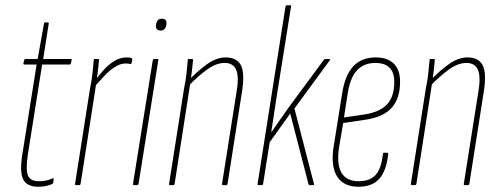

<svg xmlns="http://www.w3.org/2000/svg" viewBox="-20 -703 1887 729"><path d="M125 6Q82 6 68 -22Q54 -50 65 -118L119 -458H73Q68 -458 69 -463L72 -475Q73 -479 77 -479H123L147 -613Q148 -618 151 -618H161Q166 -618 165 -613L144 -479H248Q253 -479 252 -474L249 -462Q248 -458 244 -458H140L86 -118Q77 -59 86 -37Q95 -15 127 -15Q142 -15 155 -17.5Q168 -20 180 -26Q182 -27 183 -25.5Q184 -24 184 -22L182 -10Q182 -6 177 -4Q167 1 153 3.5Q139 6 125 6Z M269 0Q264 0 265 -5L322 -368Q328 -396 331 -423.5Q334 -451 336 -475Q336 -479 340 -479H353Q356 -479 356 -475Q354 -452 351 -427.5Q348 -403 345 -386V-384L286 -5Q285 0 280 0ZM337 -372 340 -397Q355 -416 373 -436.5Q391 -457 413.5 -471Q436 -485 460 -485Q465 -485 470.5 -484.5Q476 -484 480 -482Q482 -481 482 -478Q482 -475 481.5 -470.5Q481 -466 479 -463Q478 -459 474 -460Q471 -461 467 -461.5Q463 -462 457 -462Q437 -462 416 -448.5Q395 -435 375.5 -414Q356 -393 337 -372Z M490 0Q484 0 485 -5L560 -474Q561 -479 566 -479H577Q579 -479 580.5 -478.5Q582 -478 581 -474L506 -5Q505 0 501 0ZM590 -587Q581 -587 576 -592Q571 -597 572 -605L573 -613Q575 -622 580 -627Q585 -632 594 -632Q604 -632 608.5 -627Q613 -622 612 -613L611 -605Q609 -597 604 -592Q599 -587 590 -587Z M827 0Q822 0 823 -5L878 -353Q888 -410 877 -437Q866 -464 833 -464Q801 -464 767 -439.5Q733 -415 697 -378L700 -402Q731 -434 766.5 -459.5Q802 -485 837 -485Q879 -485 894.5 -455.5Q910 -426 899 -356L844 -5Q843 0 839 0ZM626 0Q621 0 622 -5L679 -368Q685 -396 688 -423.5Q691 -451 693 -475Q693 -479 697 -479H710Q713 -479 713 -475Q711 -452 708 -427.5Q705 -403 702 -386V-384L643 -5Q642 0 637 0Z M962 0Q957 0 958 -5L1064 -678Q1065 -683 1070 -683H1081Q1083 -683 1084.5 -682.5Q1086 -682 1085 -678L1028 -321Q1024 -292 1019.5 -264Q1015 -236 1010 -202H1011Q1029 -228 1045.5 -251.5Q1062 -275 1079 -299L1209 -475Q1211 -478 1212 -478.5Q1213 -479 1215 -479H1229Q1232 -479 1233 -478Q1234 -477 1232 -474L1098 -291L1172 -5Q1173 -2 1172 -1Q1171 0 1169 0H1155Q1152 0 1151 -5L1082 -272L1004 -163L979 -5Q978 0 973 0Z M1341 6Q1285 6 1260.5 -32Q1236 -70 1246 -141L1279 -348Q1290 -418 1321.5 -451.5Q1353 -485 1407 -485Q1451 -485 1475 -461.5Q1499 -438 1499 -393Q1499 -329 1467 -293.5Q1435 -258 1365 -248L1283 -236L1267 -141Q1258 -78 1277 -46.5Q1296 -15 1341 -15Q1385 -15 1406.5 -39Q1428 -63 1434 -119Q1434 -123 1438 -123H1450Q1455 -123 1454 -118Q1447 -54 1420 -24Q1393 6 1341 6ZM1286 -257 1361 -268Q1422 -277 1449.5 -306.5Q1477 -336 1477 -392Q1477 -464 1405 -464Q1361 -464 1335 -435.5Q1309 -407 1300 -347Z M1745 0Q1740 0 1741 -5L1796 -353Q1806 -410 1795 -437Q1784 -464 1751 -464Q1719 -464 1685 -439.5Q1651 -415 1615 -378L1618 -402Q1649 -434 1684.5 -459.5Q1720 -485 1755 -485Q1797 -485 1812.5 -455.5Q1828 -426 1817 -356L1762 -5Q1761 0 1757 0ZM1544 0Q1539 0 1540 -5L1597 -368Q1603 -396 1606 -423.5Q1609 -451 1611 -475Q1611 -479 1615 -479H1628Q1631 -479 1631 -475Q1629 -452 1626 -427.5Q1623 -403 1620 -386V-384L1561 -5Q1560 0 1555 0Z"/></svg>

Font: Sofia Sans Extra Condensed Thin
Style: Italic
Weight: 250
Italic angle: -9°
Version: Version 4.100